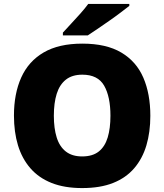

<svg xmlns="http://www.w3.org/2000/svg" viewBox="-20 -947 837 977"><path d="M745 -358Q745 -275 725 -207.5Q705 -140 663 -91Q621 -42 555.5 -16Q490 10 398 10Q308 10 242.5 -16Q177 -42 134.5 -91Q92 -140 71.5 -207.5Q51 -275 51 -359Q51 -470 88 -552.5Q125 -635 202 -680Q279 -725 399 -725Q521 -725 597.5 -679.5Q674 -634 709.5 -551.5Q745 -469 745 -358ZM254 -358Q254 -294 268.5 -247.5Q283 -201 315 -176Q347 -151 398 -151Q451 -151 482.5 -176Q514 -201 528 -247.5Q542 -294 542 -358Q542 -455 510 -511Q478 -567 399 -567Q347 -567 315 -541.5Q283 -516 268.5 -469.5Q254 -423 254 -358ZM638 -917Q620 -903 593 -882.5Q566 -862 535 -840.5Q504 -819 475.5 -799.5Q447 -780 427 -767H300V-781Q317 -800 341 -825.5Q365 -851 389 -878Q413 -905 429 -927H638Z"/></svg>

Font: Noto Sans Hebrew Black
Style: Regular
Weight: 900
Designer: Monotype Design Team
Foundry: Monotype Imaging Inc.
Version: Version 2.003